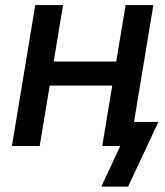

<svg xmlns="http://www.w3.org/2000/svg" viewBox="-20 -562 636 739"><path d="M454.1 -325.2 438.5 -232.4H144L159.2 -325.2ZM222.7 -542.5 132.8 0H25.9L115.7 -542.5ZM570.3 -542.5 480.5 0H373.5L463.4 -542.5ZM370.1 156.2 442.9 0H408.7L423.8 -92.8H589.8L473.1 156.2Z"/></svg>

Font: Inter 16pt Medium
Style: Italic
Weight: 500
Italic angle: -9.3988°
Version: Version 4.001;git-66647c0bb